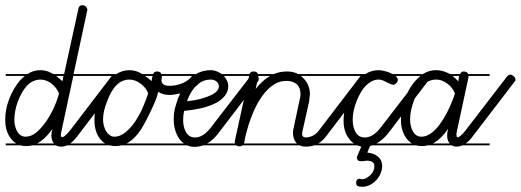

<svg xmlns="http://www.w3.org/2000/svg" viewBox="-22 -571 1996 736"><path d="M313 -535Q313 -530 312 -529L260 -287H338V-280H259L213 -66Q211 -57 211 -51Q211 -46 217.5 -45.5Q224 -45 245 -69L404 -277Q410 -285 417 -285Q424 -285 430.5 -278.5Q437 -272 437 -266Q437 -260 432 -256L273 -47Q260 -30 247 -21H338V-14H235Q224 -9 213 -9Q200 -9 192 -14H102Q91 -11 79 -11Q67 -11 56 -14H0V-21H40Q30 -27 22 -37Q11 -50 4.5 -68.5Q-2 -87 -2 -112Q-2 -146 9 -179.5Q20 -213 38 -240Q53 -264 73 -280H0V-287H83Q106 -302 132 -302Q157 -302 177 -290Q180 -289 183 -287H223L224 -288L278 -535L280 -542Q283 -551 293 -551Q303 -551 308 -545Q309 -544 310 -542ZM204 -213Q200 -224 192.5 -233.5Q185 -243 175.5 -250.5Q166 -258 155 -262Q144 -266 134 -266Q105 -266 83.5 -244.5Q62 -223 46 -181Q33 -144 33 -112Q33 -100 36 -87.5Q39 -75 44.5 -66Q50 -57 58 -52Q66 -47 76 -47Q98 -47 118 -64Q138 -81 155.5 -106.5Q173 -132 186 -161.5Q199 -191 204 -213ZM184 -22Q175 -35 175 -51Q175 -64 179 -77Q151 -37 120 -21H184ZM217 -260Q220 -266 220 -273Q220 -277 221 -280H193Q205 -271 217 -260Z M646 -14H444Q432 -11 420 -11Q408 -11 397 -14H338V-21H381Q371 -27 363 -37Q352 -50 346 -68.5Q340 -87 340 -112Q340 -146 350 -179.5Q360 -213 378 -240Q394 -264 414 -280H338V-287H424Q447 -302 474 -302Q498 -302 518 -290Q521 -289 524 -287H565Q568 -297 580 -297Q589 -297 594 -292Q596 -289 597 -287H646V-280H599Q599 -275 598 -271Q597 -267 597 -263Q597 -254 604 -248Q611 -242 629 -242Q641 -242 653 -244.5Q665 -247 676 -251.5Q687 -256 696.5 -262.5Q706 -269 712 -277Q718 -285 726 -285Q732 -285 738.5 -278.5Q745 -272 745 -266Q745 -252 730 -241Q715 -230 696 -222Q677 -214 657.5 -210.5Q638 -207 630 -207Q617 -207 606 -209.5Q595 -212 585 -219L582 -209Q579 -197 572 -180.5Q565 -164 556 -145Q547 -126 537.5 -108Q528 -90 520 -77Q494 -37 463 -21H646ZM546 -213Q542 -224 534.5 -233.5Q527 -243 517 -250.5Q507 -258 496 -262Q485 -266 474 -266Q446 -266 424.5 -244.5Q403 -223 388 -181Q373 -144 373 -112Q373 -100 376.5 -87.5Q380 -75 386 -66Q392 -57 400 -52Q408 -47 417 -47Q438 -47 459 -64Q480 -81 497 -106.5Q514 -132 526.5 -161.5Q539 -191 546 -213ZM559 -260 560 -268 563 -280H534Q547 -271 559 -260Z M868 -14H757Q741 -8 724 -8Q708 -8 695 -14H646V-21H683Q673 -28 665 -39Q655 -54 649.5 -72.5Q644 -91 644 -112Q644 -141 650 -161Q656 -181 660 -193Q681 -245 711 -273Q715 -277 719 -280H646V-287H729Q754 -302 786 -302Q798 -302 810 -297Q820 -293 828 -287H868V-280H836Q842 -273 847 -264Q853 -253 853 -240Q853 -225 844.5 -210.5Q836 -196 817 -183Q798 -170 765.5 -160.5Q733 -151 684 -146Q680 -130 680 -111Q680 -83 691.5 -63.5Q703 -44 726 -44Q757 -44 787 -83L938 -279Q944 -287 951 -287Q957 -287 963.5 -280.5Q970 -274 970 -269Q970 -262 966 -258L815 -60Q795 -34 772 -21H868ZM739 -250Q711 -228 695 -183Q726 -186 749 -192.5Q772 -199 787.5 -206.5Q803 -214 810 -222.5Q817 -231 817 -239Q817 -252 807.5 -259Q798 -266 786 -266Q758 -266 739 -250Z M1290 -14H1183Q1168 -9 1151 -9Q1136 -9 1126 -14H908Q903 -10 896 -10Q889 -10 883 -14H868V-21H878Q878 -23 878 -25V-30L933 -280H868V-287H934Q938 -297 950 -297Q959 -297 964 -292Q966 -289 967 -287H1027Q1051 -297 1078 -297Q1099 -297 1115 -290Q1118 -288 1121 -287H1290V-280H1131Q1137 -276 1142 -270Q1154 -258 1160 -242.5Q1166 -227 1166 -209Q1165 -204 1164.5 -197.5Q1164 -191 1163 -182L1137 -66Q1136 -64 1136 -59Q1136 -49 1141 -46.5Q1146 -44 1151 -44Q1181 -46 1199 -69L1358 -277Q1364 -285 1371 -285Q1378 -285 1384.5 -279.5Q1391 -274 1391 -266Q1391 -260 1386 -256L1227 -47Q1214 -30 1198 -21H1290ZM1111 -27Q1105 -35 1103 -45Q1101 -55 1101 -63Q1101 -69 1102 -73L1127 -190Q1130 -198 1130 -210Q1130 -235 1115.5 -248Q1101 -261 1076 -261Q1051 -261 1030.5 -248.5Q1010 -236 993 -215.5Q976 -195 962.5 -169.5Q949 -144 939.5 -117.5Q930 -91 923.5 -67Q917 -43 914 -24L913 -21H1116ZM968 -277Q968 -276 968 -275L958 -230Q984 -263 1013 -280H969Q969 -279 968 -277Z M1520 -14H1406Q1401 -12 1396 -11L1386 14Q1411 16 1427 29.5Q1443 43 1443 65Q1443 79 1437 93.5Q1431 108 1420.5 119.5Q1410 131 1396 138Q1382 145 1366 145Q1353 145 1348 141.5Q1343 138 1343 128Q1345 114 1356 114Q1357 114 1360 115Q1363 116 1365 116Q1375 116 1383.5 111Q1392 106 1399 99Q1406 92 1409.5 83.5Q1413 75 1413 66Q1413 55 1405.5 50Q1398 45 1384 45Q1379 45 1374 46Q1369 47 1362 47Q1353 47 1349.5 42.5Q1346 38 1346 35Q1346 30 1348 26L1363 -9Q1354 -11 1347 -14H1290V-21H1335Q1323 -29 1314 -42Q1295 -68 1295 -109Q1295 -136 1303.5 -169.5Q1312 -203 1329 -232Q1346 -260 1369 -280H1290V-287H1379Q1401 -302 1430 -302Q1436 -302 1448.5 -299.5Q1461 -297 1473 -292Q1478 -289 1483 -287H1520V-280H1494Q1503 -273 1503 -265Q1503 -258 1497 -252Q1491 -246 1486 -246Q1481 -246 1475 -249L1462 -255Q1455 -259 1446.5 -262.5Q1438 -266 1430 -266Q1405 -266 1382.5 -244.5Q1360 -223 1344 -181Q1330 -144 1330 -112Q1330 -83 1341.5 -63.5Q1353 -44 1377 -44Q1408 -44 1438 -83L1589 -279Q1594 -287 1601 -287Q1608 -287 1614.5 -280.5Q1621 -274 1621 -269Q1621 -262 1617 -258L1466 -60Q1445 -34 1421 -21H1520Z M1855 -14H1751Q1740 -9 1729 -9Q1718 -9 1709 -14H1618Q1607 -11 1595 -11Q1583 -11 1572 -14H1520V-21H1557Q1547 -27 1539 -37Q1528 -50 1521.5 -68.5Q1515 -87 1515 -112Q1515 -146 1525.5 -179.5Q1536 -213 1554 -240Q1570 -264 1590 -280H1520V-287H1599Q1622 -302 1649 -302Q1672 -302 1693 -292Q1698 -290 1703 -287H1741Q1743 -289 1745 -292Q1749 -297 1755 -297Q1765 -297 1769 -292Q1772 -290 1773 -287H1855V-280H1774V-275L1729 -66Q1727 -58 1728 -51Q1728 -46 1732 -45Q1736 -44 1744 -51Q1752 -58 1761 -69L1921 -277Q1928 -285 1934 -285Q1940 -285 1947 -279Q1954 -273 1954 -266Q1954 -260 1949 -256L1789 -47Q1777 -30 1763 -21H1855ZM1712 -185Q1716 -195 1718 -200.5Q1720 -206 1722 -213Q1712 -237 1691.5 -251.5Q1671 -266 1651 -266Q1621 -266 1599.5 -244.5Q1578 -223 1563 -181Q1550 -144 1550 -112Q1550 -100 1553 -87.5Q1556 -75 1561.5 -66Q1567 -57 1575 -52Q1583 -47 1593 -47Q1612 -47 1629.5 -59.5Q1647 -72 1662 -92Q1677 -112 1690 -136.5Q1703 -161 1712 -185ZM1692 -51Q1692 -64 1696 -77Q1668 -37 1637 -21H1702Q1692 -33 1692 -51ZM1735 -259Q1735 -262 1736 -268Q1737 -273 1738 -280H1713Q1724 -271 1735 -259Z"/></svg>

Font: Gruenewald VA 3. Klasse
Style: Regular
Weight: 400
Designer: Peter Wiegel
Foundry: Peter Wiegel, nach dem Schriftentwurf von Dr. H. Gr¸newald
Version: Version 0.007